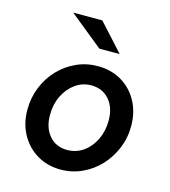

<svg xmlns="http://www.w3.org/2000/svg" viewBox="-110 -813 807 911"><g transform="rotate(15 294.0 -357.5)"><path d="M271 10Q206 10 155 -20.5Q104 -51 75 -104Q46 -157 46 -224Q46 -283 67 -335Q88 -387 125 -426Q162 -465 211 -487.5Q260 -510 317 -510Q383 -510 433.5 -480Q484 -450 513 -397Q542 -344 542 -276Q542 -217 520.5 -165.5Q499 -114 462 -74.5Q425 -35 375.5 -12.5Q326 10 271 10ZM277 -88Q321 -88 356 -112.5Q391 -137 411.5 -179.5Q432 -222 432 -274Q432 -337 398.5 -375.5Q365 -414 310 -414Q267 -414 232 -389Q197 -364 176.5 -322Q156 -280 156 -228Q156 -165 189 -126.5Q222 -88 277 -88ZM301 -592 137 -725H280L401 -592Z"/></g></svg>

Font: Red Hat Text SemiBold
Style: Italic
Weight: 600
Italic angle: -12°
Designer: Pentagram, MCKL
Foundry: Pentagram, MCKL
Version: Version 1.023